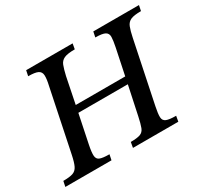

<svg xmlns="http://www.w3.org/2000/svg" viewBox="-150 -851 1112 1045"><g transform="rotate(-30 406.0 -328.5)"><path d="M275 0H-15L-8 -34Q32 -34 52.5 -41Q73 -48 83.5 -69.5Q94 -91 103 -135L183 -521Q192 -560 191 -582.5Q190 -605 172 -614Q154 -623 111 -623L118 -657H410L404 -623Q358 -623 337 -613.5Q316 -604 307.5 -582Q299 -560 290 -521L257 -358H568L602 -521Q610 -560 610.5 -582Q611 -604 594 -613.5Q577 -623 533 -623L540 -657H827L820 -623Q776 -623 755.5 -614Q735 -605 726 -582.5Q717 -560 709 -521L629 -135Q620 -92 621 -70.5Q622 -49 640.5 -41.5Q659 -34 701 -34L695 0H410L416 -34Q456 -34 475.5 -41Q495 -48 503.5 -70Q512 -92 521 -135L559 -314H248L211 -135Q202 -91 203.5 -69.5Q205 -48 223 -41Q241 -34 282 -34Z"/></g></svg>

Font: STIX Two Text Medium
Style: Italic
Weight: 500
Italic angle: -12°
Designer: Ross Mills, John Hudson & Paul Hanslow, Tiro Typeworks Ltd; with prior portions MicroPress Inc. and Coen Hoffman, Elsevi
Foundry: Tiro Typeworks Ltd
Version: Version 2.13 b171